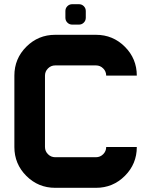

<svg xmlns="http://www.w3.org/2000/svg" viewBox="-20 -899 724 919"><path d="M439.5 -732.4Q520.5 -732.4 577.6 -675.3Q634.8 -618.2 634.8 -537.1H488.3Q488.3 -557.1 473.9 -571.5Q459.5 -585.9 439.5 -585.9H244.1Q224.1 -585.9 209.7 -571.5Q195.3 -557.1 195.3 -537.1V-195.3Q195.3 -175.3 209.7 -160.9Q224.1 -146.5 244.1 -146.5H439.5Q459.5 -146.5 473.9 -160.9Q488.3 -175.3 488.3 -195.3H634.8Q634.8 -114.3 577.6 -57.1Q520.5 0 439.5 0H244.1Q163.1 0 106 -57.1Q48.8 -114.3 48.8 -195.3V-537.1Q48.8 -618.2 106 -675.3Q163.1 -732.4 244.1 -732.4ZM293 -846.2Q293 -859.9 302.5 -869.4Q312 -878.9 325.7 -878.9H357.9Q371.6 -878.9 381.1 -869.4Q390.6 -859.9 390.6 -846.2V-814Q390.6 -800.3 381.1 -790.8Q371.6 -781.2 357.9 -781.2H325.7Q312 -781.2 302.5 -790.8Q293 -800.3 293 -814Z"/></svg>

Font: Audex
Style: Regular
Weight: 400
Designer: GGBotNet
Foundry: GGBotNet
Version: 1.00